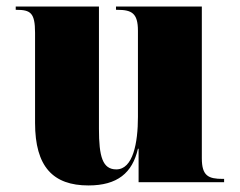

<svg xmlns="http://www.w3.org/2000/svg" viewBox="-20 -556 731 586"><path d="M250 10C338 10 384 -28 401 -102H403V0H664V-10H660C616 -10 596 -19 596 -73V-536H334V-526H338C382 -526 401 -516 401 -462V-199C401 -120 386 -39 335 -39C293 -39 282 -78 282 -163V-536H28V-526H30C73 -526 87 -517 87 -456V-181C87 -47 142 10 250 10Z"/></svg>

Font: Noto Serif Display Black
Style: Regular
Weight: 900
Designer: Monotype Design Team
Foundry: Monotype Imaging Inc.
Version: Version 2.009